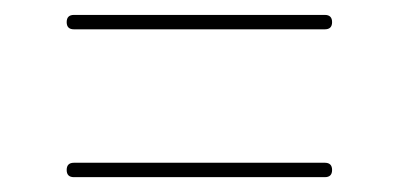

<svg xmlns="http://www.w3.org/2000/svg" viewBox="-20 -445 540 260"><path d="M80.1 -405.3Q70.3 -405.3 70.3 -415Q70.3 -424.8 80.1 -424.8H419.9Q429.7 -424.8 429.7 -415Q429.7 -405.3 419.9 -405.3ZM80.1 -205.1Q70.3 -205.1 70.3 -214.8Q70.3 -224.6 80.1 -224.6H419.9Q429.7 -224.6 429.7 -214.8Q429.7 -205.1 419.9 -205.1Z"/></svg>

Font: Rounded Mgen+ 1m thin
Style: Regular
Weight: 100
Designer: [Source Han Sans]
Ryoko NISHIZUKA  (kana & ideographs); Paul D. Hunt (Latin, Greek & Cyrillic); Wenlong ZHANG  (bopomofo
Version: Version 1.059.20150602